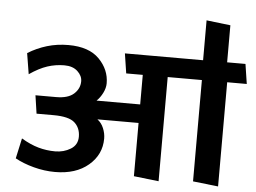

<svg xmlns="http://www.w3.org/2000/svg" viewBox="-59 -981 1432 1074"><g transform="rotate(5 656.5 -444.0)"><path d="M729 0V-299H498Q521 -282 533 -253Q545 -224 545 -195Q545 -105 474.5 -45Q404 15 287 15Q227 15 167 -1Q107 -17 62 -42L87 -156Q137 -126 183 -113Q229 -100 278 -100Q326 -100 364.5 -123.5Q403 -147 403 -193Q403 -242 370.5 -271.5Q338 -301 251 -301H156L141 -403H257Q324 -403 356.5 -432.5Q389 -462 389 -503Q389 -534 362 -559Q335 -584 288 -584Q239 -584 193 -569Q147 -554 93 -517L74 -634Q124 -665 180.5 -682Q237 -699 301 -699Q416 -699 474 -640Q532 -581 532 -504Q532 -478 518 -450Q504 -422 484 -403H729V-569H636L619 -680H1058V-904L1193 -888V-680H1296L1313 -569H1203V16L1061 0V-569H869V16Z"/></g></svg>

Font: Palanquin Dark
Style: Regular
Weight: 400
Designer: Pria Ravichandran
Version: Version 1.001